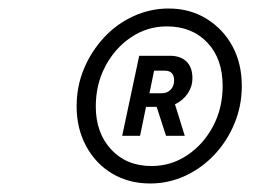

<svg xmlns="http://www.w3.org/2000/svg" viewBox="-20 -731 640 451"><path d="M267 -412 307 -600H379Q404 -600 418 -586.5Q432 -573 432 -547Q432 -528 421 -511.5Q410 -495 391 -486L414 -412H370L348 -480H323L309 -412ZM367 -565H342L331 -512H360Q373 -512 381 -520.5Q389 -529 389 -542Q389 -565 367 -565ZM333 -300Q283 -300 244 -323Q205 -346 182.5 -387.5Q160 -429 160 -481Q160 -528 177 -569Q194 -610 224 -642.5Q254 -675 293.5 -693Q333 -711 376 -711Q426 -711 465 -687Q504 -663 526 -622.5Q548 -582 548 -529Q548 -483 531 -441.5Q514 -400 484 -368Q454 -336 415 -318Q376 -300 333 -300ZM336 -341Q382 -341 420 -366.5Q458 -392 480.5 -434.5Q503 -477 503 -529Q503 -593 467 -631Q431 -669 372 -669Q326 -669 288 -643.5Q250 -618 227.5 -575.5Q205 -533 205 -481Q205 -419 241 -380Q277 -341 336 -341Z"/></svg>

Font: Red Hat Mono SemiBold
Style: Italic
Weight: 600
Italic angle: -12°
Monospace: yes
Designer: Pentagram, MCKL
Foundry: MCKL
Version: Version 1.030